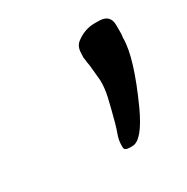

<svg xmlns="http://www.w3.org/2000/svg" viewBox="-74 -774 368 378"><g transform="rotate(-30 109.5 -584.5)"><path d="M218.8 -683.1V-662.6Q217.8 -656.7 217.8 -653.3Q217.8 -609.9 176.8 -519.5Q149.9 -460.9 127.4 -460.9H121.6Q109.4 -460.9 109.4 -468.3V-473.6Q109.4 -484.9 114.5 -498.5Q119.6 -512.2 127.4 -543.9Q135.3 -575.7 135.3 -578.1L135.7 -581.5L136.2 -584.5L137.2 -596.2V-605.5L133.8 -640.6Q131.8 -650.4 131.8 -654.3L130.9 -660.2L131.3 -668.9Q131.3 -684.6 141.1 -692.4Q160.6 -707.5 183.6 -707.5H192.9Q218.8 -707.5 218.8 -683.1Z"/></g></svg>

Font: Averia Serif Libre Light
Style: Italic
Weight: 300
Italic angle: -8.5°
Version: Version 1.002